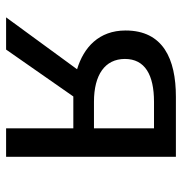

<svg xmlns="http://www.w3.org/2000/svg" viewBox="-4 -578 583 614"><g transform="rotate(90 287.0 -271.5)"><path d="M306 -281C220 -281 169 -316 169 -380C169 -444 220 -473 306 -473H391V-281ZM36 0H139L289 -215H291H391V0H482V-543H290C169 -543 78 -502 78 -382C78 -297 132 -248 202 -227Z"/></g></svg>

Font: Noto Sans CJK HK
Style: Regular
Weight: 400
Designer: Ryoko NISHIZUKA 西塚涼子 (kana, bopomofo & ideographs); Paul D. Hunt (Latin, Greek & Cyrillic); Sandoll Communications 산돌커뮤니
Foundry: Adobe
Version: Version 2.004;hotconv 1.0.118;makeotfexe 2.5.65603